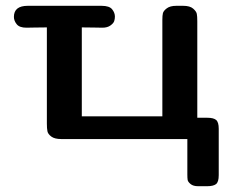

<svg xmlns="http://www.w3.org/2000/svg" viewBox="-20 -478 804 660"><path d="M27.8 -419.9Q27.8 -458 75.2 -458H329.1Q356 -458 365.5 -446Q375 -434.1 375 -420.9Q375 -413.1 372.6 -405.5Q370.1 -397.9 359.6 -390.4Q349.1 -382.8 332 -382.8Q331.1 -382.8 304.4 -383.3Q277.8 -383.8 261.2 -383.8V-78.1H538.1V-410.2Q538.1 -424.3 540 -432.6Q542 -440.9 553.5 -449.5Q564.9 -458 585.9 -458H609.9Q632.8 -458 643.8 -448.5Q654.8 -439 656.5 -430.4Q658.2 -421.9 658.2 -404.8V-73.2H692.9Q713.9 -73.2 722.9 -65.7Q731.9 -58.1 731.9 -35.2V124Q731.9 147.9 722.4 155Q712.9 162.1 691.9 162.1H661.1Q644 162.1 635 154.5Q626 147 625 140.4Q624 133.8 624 122.1V0H190.9Q168 0 156.5 -8.5Q145 -17.1 143.1 -26.6Q141.1 -36.1 141.1 -53.2V-383.8Q124 -383.8 97.9 -383.3Q71.8 -382.8 70.8 -382.8Q46.9 -382.8 37.4 -394.8Q27.8 -406.7 27.8 -419.9Z"/></svg>

Font: CMU Sans Serif
Style: Bold
Weight: 700
Version: Version 0.7.0